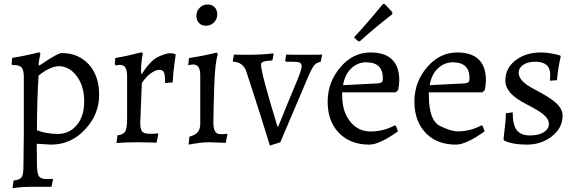

<svg xmlns="http://www.w3.org/2000/svg" viewBox="-20 -735 2975 992"><path d="M283.2 -393.1Q263.2 -393.1 234.1 -379.6Q205.1 -366.2 179.2 -344.2Q170.9 -213.4 170.9 -62Q219.7 -43 278.8 -43Q337.9 -43 376.5 -88.4Q415 -133.8 415 -211.9Q415 -290 376.5 -341.6Q337.9 -393.1 283.2 -393.1ZM150.9 230Q104.5 230 82 232.9Q60.1 235.8 44.9 236.8L49.8 198.2Q82 194.3 91.6 180.9Q101.1 167.5 101.1 126L103 -40V-337.9Q103 -372.1 92 -385.5Q81.1 -398.9 54.2 -398.9H43L40 -402.8L43 -436Q90.3 -443.4 126.5 -451.7Q162.1 -460 183.1 -464.8L189 -457Q181.6 -427.2 179.2 -402.8L183.1 -396Q277.8 -460.9 298.8 -460.9Q384.8 -460.9 438.5 -402.6Q492.2 -344.2 492.2 -244.1Q492.2 -144 419.4 -65.9Q346.7 12.2 243.2 12.2Q231.4 12.2 169.9 7.8L170.9 110.8Q170.9 156.7 179.9 173.3Q189 189.9 217.8 189.9L252 189L253.9 191.9L246.1 230Z M774.9 -43.9Q778.3 -43.9 796.9 -45.9L797.9 -42L789.1 2Q771 2 752.9 1L687 0Q632.8 0 582 3.9L586.9 -36.1Q616.7 -39.1 626.7 -55.4Q636.7 -71.8 636.7 -119.1V-338.9Q636.7 -372.1 627.7 -386Q618.7 -399.9 598.6 -399.9L577.6 -397L572.8 -403.8L575.7 -435.1Q640.6 -446.3 710.9 -464.8L717.8 -459Q706.5 -397.5 709 -356L712.9 -353Q757.8 -423.8 798.3 -441.9Q838.9 -460 856 -460Q873 -460 884.8 -456.1L887.7 -452.1L880.9 -402.8Q874 -353.5 872.1 -309.1L833 -306.2Q833 -347.2 827.4 -360.6Q821.8 -374 802.7 -374Q783.7 -374 758.8 -356Q733.9 -337.9 712.9 -306.2Q710.9 -254.4 709.5 -224.1Q708 -193.8 707.5 -176Q707 -158.2 706.5 -143.1Q706.1 -127.9 705.3 -116.9Q704.6 -106 704.6 -102.1Q704.6 -67.9 714.1 -55.9Q723.6 -43.9 752.9 -43.9Z M1135.7 -42Q1138.2 -42 1152.8 -43.9L1154.8 -40L1146.5 2.9L1057.6 0Q1019 0 954.6 12.2L958.5 -28.8Q988.3 -36.6 1001.5 -52.2Q1014.6 -67.9 1014.6 -94.2V-348.1Q1014.6 -402.3 977.5 -401.9Q968.3 -401.9 952.6 -397.9L956.5 -435.1Q1043.9 -448.7 1100.6 -463.9L1105.5 -452.1Q1091.3 -419.4 1086.9 -288.3Q1082.5 -157.2 1082.5 -99.6Q1082.5 -42 1117.7 -42Q1117.7 -42 1135.7 -42ZM1085.4 -619.1Q1068.4 -602.1 1044.9 -602.1Q1021.5 -602.1 1008.1 -616Q994.6 -629.9 994.6 -653.8Q994.6 -677.7 1011.7 -694.8Q1028.8 -711.9 1051.8 -711.9Q1074.7 -711.9 1088.6 -698Q1102.5 -684.1 1102.5 -660.2Q1102.5 -636.2 1085.4 -619.1Z M1328.6 -401.4Q1328.6 -357.9 1413.6 -81.1H1417.5Q1473.6 -220.2 1506.1 -297.1Q1538.6 -374 1538.6 -390.1Q1538.6 -406.2 1529.1 -411.1Q1519.5 -416 1495.6 -416H1457.5L1453.6 -421.9L1458.5 -453.1Q1474.6 -452.1 1492.2 -452.1H1616.2Q1630.4 -452.1 1644.5 -453.1L1637.2 -416Q1615.7 -412.1 1603.3 -397.2Q1590.8 -382.3 1573.2 -340.8L1428.2 0L1374.5 17.1Q1314.5 -177.2 1289.6 -251.7Q1264.6 -326.2 1252.4 -366.2Q1235.4 -414.1 1184.6 -416L1182.6 -419.9L1188.5 -453.1Q1205.6 -452.1 1221.2 -452.1H1271.5Q1328.6 -452.1 1391.6 -459L1393.6 -454.1L1387.2 -422.9Q1352.1 -420.9 1340.3 -416Q1328.6 -411.1 1328.6 -401.4Z M1748 -257.8V-242.2Q1748 -157.7 1789.6 -106.4Q1831.1 -55.2 1896 -55.7Q1960.9 -56.2 2019 -86.9L2025.4 -85L2036.1 -56.2Q1939.9 12.2 1888.2 12.2Q1789.6 12.2 1730.5 -48.8Q1672.4 -109.9 1672.9 -210.4Q1673.3 -310.5 1738.3 -387.2Q1803.2 -463.9 1894 -463.9Q2043 -463.9 2043 -318.8Q2042 -294.4 2037.1 -270L2024.4 -257.8ZM1958 -331.1Q1958 -413.1 1871.6 -413.1Q1827.6 -413.1 1794.4 -381.3Q1761.2 -349.6 1752.4 -294.9L1933.1 -304.2Q1948.2 -306.2 1953.1 -311Q1958 -315.9 1958 -331.1ZM1809.1 -542Q1873 -610.4 1959 -714.8L1969.2 -712.9L2007.3 -671.9L2006.3 -661.1Q1913.6 -589.4 1838.4 -521L1829.1 -522.9Z M2341.8 -463.9Q2490.7 -463.9 2490.7 -318.8Q2489.7 -294.4 2484.9 -270L2472.2 -257.8H2195.8V-242.2Q2195.8 -112.3 2253.4 -84.2Q2311 -56.2 2343.8 -56.2Q2408.7 -56.2 2466.8 -86.9L2473.1 -85L2483.9 -56.2Q2387.7 12.2 2335.9 12.2Q2236.8 12.2 2179 -48.6Q2121.1 -109.4 2121.1 -210.4Q2121.1 -311.5 2186.5 -387.7Q2252 -463.9 2341.8 -463.9ZM2405.8 -331.1Q2405.8 -413.1 2319.3 -413.1Q2275.9 -413.1 2242.4 -381.6Q2209 -350.1 2200.2 -294.9L2380.9 -304.2Q2396 -306.2 2400.9 -311Q2405.8 -315.9 2405.8 -331.1Z M2743.2 -272.5Q2825.2 -230 2856 -200.2Q2886.7 -170.4 2886.7 -136.7Q2886.7 -74.2 2831.8 -31Q2776.9 12.2 2702.6 12.2Q2628.4 12.2 2584.5 -8.8L2581.5 -16.1Q2593.8 -113.8 2593.8 -149.9L2628.9 -154.8Q2628.9 -88.9 2650.4 -62Q2671.9 -35.2 2717.8 -35.2Q2763.7 -35.2 2789.8 -52Q2815.9 -68.8 2815.9 -94.2Q2815.9 -119.6 2789.8 -141.8Q2763.7 -164.1 2703.1 -194.8Q2642.6 -225.6 2616.7 -255.4Q2590.8 -285.2 2590.8 -318.4Q2590.8 -382.3 2643.3 -423.1Q2695.8 -463.9 2774.9 -463.9Q2819.8 -463.9 2874.5 -448.2L2877 -442.9Q2862.3 -379.4 2857.9 -320.8L2820.8 -317.9Q2820.8 -323.7 2821.8 -329.1L2822.8 -347.2Q2822.8 -383.3 2803.2 -399.7Q2783.7 -416 2745.1 -416Q2706.5 -416 2683.1 -399.9Q2659.7 -383.8 2659.7 -360.4Q2659.7 -336.9 2679.7 -315.9Q2699.7 -294.9 2743.2 -272.5Z"/></svg>

Font: Alegreya-Regular
Style: Regular
Weight: 400
Designer: Juan Pablo del Peral
Foundry: Juan Pablo del Peral
Version: Version 1.003